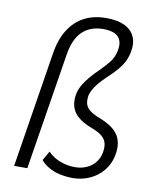

<svg xmlns="http://www.w3.org/2000/svg" viewBox="-82 -775 686 846"><g transform="rotate(10 261.5 -352.0)"><path d="M301 8Q272 8 244 2Q216 -4 193.5 -17Q171 -30 157 -47L181 -89Q204 -65 236 -53Q268 -41 301 -41Q345 -41 375 -63.5Q405 -86 413 -125Q418 -153 412 -171Q406 -189 389 -201.5Q372 -214 342 -225Q284 -248 263.5 -281Q243 -314 253 -363Q258 -384 269.5 -403Q281 -422 297.5 -441.5Q314 -461 335 -481Q360 -506 376.5 -527Q393 -548 399 -576Q406 -606 398 -625.5Q390 -645 370.5 -653.5Q351 -662 321 -662Q263 -662 227 -627.5Q191 -593 180 -518L97 0H38L120 -514Q130 -581 158 -625Q186 -669 228 -690.5Q270 -712 325 -712Q375 -712 407 -697Q439 -682 452.5 -652.5Q466 -623 457 -580Q452 -557 442.5 -538.5Q433 -520 416.5 -500.5Q400 -481 373 -456Q351 -435 337.5 -418.5Q324 -402 317.5 -389.5Q311 -377 307 -364Q303 -341 307.5 -324.5Q312 -308 328.5 -295.5Q345 -283 374 -272Q436 -248 458 -212Q480 -176 468 -119Q460 -82 435.5 -52.5Q411 -23 375.5 -7.5Q340 8 301 8Z"/></g></svg>

Font: Nunito Sans 10pt Condensed Light
Style: Italic
Weight: 300
Width: 3
Italic angle: -9°
Designer: Vernon Adams
Foundry: Vernon Adams
Version: Version 3.101;gftools[0.9.27]